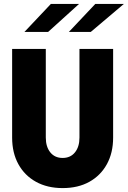

<svg xmlns="http://www.w3.org/2000/svg" viewBox="-20 -950 653 981"><path d="M300 11Q222 11 164 -21Q106 -53 74 -111Q42 -169 42 -247V-700H214V-247Q214 -200 237 -171.5Q260 -143 300 -143Q340 -143 363 -171.5Q386 -200 386 -247V-700H558V-247Q558 -169 526 -111Q494 -53 436.5 -21Q379 11 300 11ZM105 -787 240 -930H384L226 -787ZM332 -787 467 -930H613L444 -787Z"/></svg>

Font: Red Hat Mono
Style: Regular
Weight: 300
Monospace: yes
Designer: Pentagram, MCKL
Foundry: Pentagram, MCKL
Version: Version 1.023